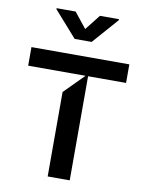

<svg xmlns="http://www.w3.org/2000/svg" viewBox="-103 -1049 855 1121"><g transform="rotate(10 324.5 -488.5)"><path d="M34.8 -617.2V-727.3H615.1V-617.2H389.9V0H259.2V-500.7L375 -617.2ZM252.8 -976.6 325.3 -885.7 397 -976.6H509.9V-970.9L375.7 -818.2H274.9L139.9 -970.9V-976.6Z"/></g></svg>

Font: Riot Sans
Style: Regular
Weight: 400
Designer: Rasmus Andersson
Foundry: rsms
Version: Version 3.005